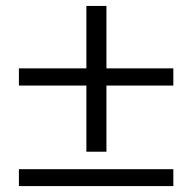

<svg xmlns="http://www.w3.org/2000/svg" viewBox="-20 -629 651 649"><path d="M565.9 -339.8H339.8V-116.2H272V-339.8H43.9V-397.9H272V-608.9H339.8V-397.9H565.9ZM565.9 0H43.9V-57.1H565.9Z"/></svg>

Font: Laureen pro
Style: Bold
Weight: 700
Designer: Ahmed zaza
Foundry: zazatype
Version: Version 1.000